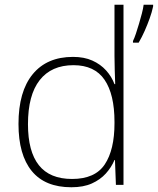

<svg xmlns="http://www.w3.org/2000/svg" viewBox="-20 -780 666 810"><path d="M281 10Q170 10 114 -58.5Q58 -127 58 -257Q58 -394 118 -467Q178 -540 288 -540Q335 -540 369.5 -524.5Q404 -509 427.5 -483Q451 -457 463 -425H466Q465 -455 464 -485.5Q463 -516 463 -544V-760H501V0H469L465 -105H463Q450 -74 426.5 -48Q403 -22 367.5 -6Q332 10 281 10ZM284 -25Q381 -25 422 -86.5Q463 -148 463 -260V-266Q463 -382 421 -443.5Q379 -505 290 -505Q197 -505 147.5 -442Q98 -379 98 -256Q98 -141 144 -83Q190 -25 284 -25ZM626 -753Q621 -729 611.5 -702.5Q602 -676 590.5 -650Q579 -624 565 -600H541V-607Q547 -619 553.5 -638.5Q560 -658 566.5 -680Q573 -702 578.5 -723Q584 -744 586 -760H626Z"/></svg>

Font: Noto Sans Khmer ExtraLight
Style: Regular
Weight: 250
Version: Version 2.003